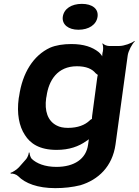

<svg xmlns="http://www.w3.org/2000/svg" viewBox="-20 -766 718 994"><path d="M438 -31 436 -17C426 57 364 98 272 98C212 98 169 80 144 56C137 48 133 32 133 24H129C129 32 123 48 116 57L78 100C68 111 44 127 34 129L36 133C46 131 65 137 74 146C110 183 175 208 266 208C312 208 356 203 396 193C489 165 562 96 578 -18L641 -478C644 -502 664 -539 678 -552L676 -554C661 -542 622 -528 598 -528H544C533 -528 516 -535 512 -542L510 -539C514 -533 515 -514 513 -504V-502C509 -489 508 -471 511 -462L514 -464C512 -473 501 -488 490 -497C458 -522 415 -538 349 -538C308 -538 269 -532 239 -519C153 -479 96 -389 79 -268L77 -258C66 -178 79 -112 109 -67C136 -24 183 10 273 10C339 10 388 -8 427 -36C436 -41 445 -49 448 -55L444 -56C440 -51 439 -39 438 -31ZM483 -361 457 -166C457 -163 455 -149 456 -148L459 -151C457 -152 446 -145 444 -142C420 -119 383 -104 332 -104C308 -104 289 -108 274 -116C226 -140 210 -193 219 -258L221 -268C232 -349 277 -423 378 -423C427 -423 457 -409 475 -387C477 -385 488 -376 490 -377L488 -381C486 -380 483 -364 483 -361ZM386 -612C440 -612 479 -638 485 -679C491 -720 458 -746 404 -746C350 -746 311 -721 305 -679C300 -639 334 -612 386 -612Z"/></svg>

Font: Asimov
Style: EdgeWideIt
Weight: 500
Designer: Google
Version: Version 2.000980: 2014